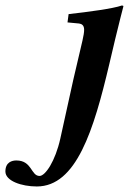

<svg xmlns="http://www.w3.org/2000/svg" viewBox="-98 -467 466 694"><path d="M318.3 -325.3C330.3 -376 348 -444 348 -444C348 -446.6 346 -447 342 -447C311 -436 222 -424 150 -416L146 -386L188 -382C197 -380.7 206.1 -376 206.1 -359.5C206.1 -350.4 204.1 -337.7 200 -320L167 -179L120 34C102 115 66 169 45 169C13.5 169 18.2 113 -39 113C-54.4 113 -78.5 119 -78.5 152.9C-78.5 187 -20 207 35 207C178 207 240.7 3.9 297 -235Z"/></svg>

Font: Linux Libertine O
Style: Bold Italic
Weight: 700
Italic angle: -11.5°
Designer: Philipp H. Poll
Foundry: Philipp H. Poll
Version: Version 4.1.0